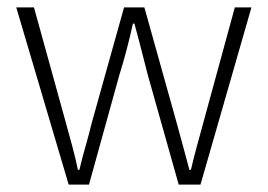

<svg xmlns="http://www.w3.org/2000/svg" viewBox="-20 -500 725 520"><path d="M166 0 24 -480H72L158 -169Q167 -136 175.5 -105Q184 -74 191 -40H195Q203 -74 212 -105Q221 -136 229 -169L316 -480H371L458 -169Q467 -136 475.5 -105Q484 -74 493 -40H497Q505 -74 513.5 -105Q522 -136 531 -169L616 -480H661L523 0H464L380 -298Q371 -333 362.5 -366.5Q354 -400 344 -436H340Q332 -400 323 -365.5Q314 -331 303 -296L221 0Z"/></svg>

Font: Source Sans 3 Light
Style: Regular
Weight: 300
Designer: Paul D. Hunt
Foundry: Adobe
Version: Version 3.052;hotconv 1.1.0;makeotfexe 2.6.0